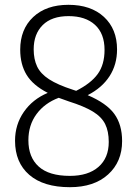

<svg xmlns="http://www.w3.org/2000/svg" viewBox="-20 -769 570 798"><path d="M270.5 9Q161 9 101.8 -42.2Q42.5 -93.5 42.5 -184Q42.5 -251 79 -303.8Q115.5 -356.5 178.5 -383Q117 -414.5 90.5 -458Q64 -501.5 64 -562.5Q64 -647.5 118 -698.2Q172 -749 264.5 -749Q357.5 -749 412 -698.8Q466.5 -648.5 466.5 -563.5Q466.5 -500.5 435.2 -452.2Q404 -404 344.5 -373.5Q423 -340 455.2 -295.5Q487.5 -251 487.5 -182.5Q487.5 -96.5 429.2 -43.8Q371 9 270.5 9ZM283 -396Q290 -394 296.5 -391.5Q358 -422.5 386.2 -461.5Q414.5 -500.5 414.5 -561.5Q414.5 -629.5 374.8 -665.8Q335 -702 265 -702Q195 -702 157.5 -664.8Q120 -627.5 120 -564Q120 -523 134.2 -492.8Q148.5 -462.5 184 -439.5Q219.5 -416.5 283 -396ZM98 -186Q98 -115.5 140.8 -76.8Q183.5 -38 270.5 -38Q346.5 -38 389.2 -75.2Q432 -112.5 432 -179Q432 -223.5 417 -253.5Q402 -283.5 365.8 -305.5Q329.5 -327.5 266 -347.5Q243.5 -355 224 -362.5Q165.5 -340.5 131.8 -294.8Q98 -249 98 -186Z"/></svg>

Font: Encode Sans Condensed Light
Style: Regular
Weight: 300
Width: 3
Designer: Multiple Designers
Foundry: Impallari Type
Version: Version 3.000; ttfautohint (v1.8.3) -l 8 -r 50 -G 200 -x 14 